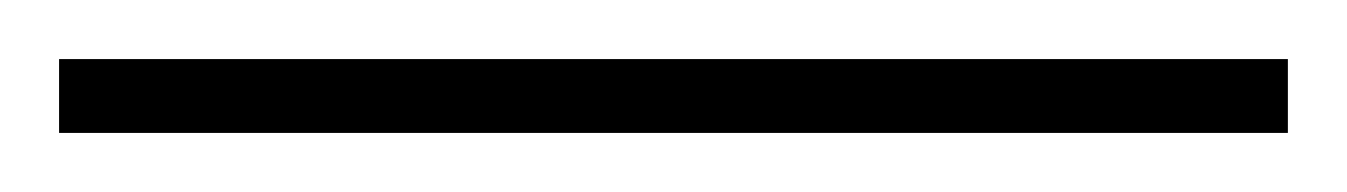

<svg xmlns="http://www.w3.org/2000/svg" viewBox="-22 70 456 65"><path d="M-2 115V90H414V115Z"/></svg>

Font: Noto Sans Kannada SemiCondensed Thin
Style: Regular
Weight: 100
Width: 4
Designer: Jelle Bosma - Monotype Design Team
Foundry: Monotype Imaging Inc.
Version: Version 2.005; ttfautohint (v1.8.4.7-5d5b)